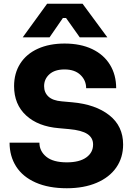

<svg xmlns="http://www.w3.org/2000/svg" viewBox="-20 -984 707 1023"><path d="M31 -224H190Q190 -179 226.5 -149Q263 -119 336 -119Q403 -119 439.5 -145Q476 -171 476 -214Q476 -250 445.5 -270Q415 -290 349 -296L294 -301Q183 -310 119 -369Q55 -428 55 -525Q55 -594 88 -645.5Q121 -697 182 -724.5Q243 -752 324 -752Q409 -752 471 -722.5Q533 -693 566 -639Q599 -585 599 -514H439Q439 -556 408.5 -585Q378 -614 324 -614Q272 -614 243.5 -588.5Q215 -563 215 -525Q215 -491 238 -469.5Q261 -448 309 -444L365 -439Q489 -428 562.5 -370Q636 -312 636 -214Q636 -144 599.5 -91.5Q563 -39 495 -10Q427 19 336 19Q239 19 170 -11.5Q101 -42 66 -97Q31 -152 31 -224ZM231 -964H420L552 -785H405L332 -888H315L244 -785H101Z"/></svg>

Font: Sora-SIA
Style: Bold
Weight: 700
Designer: Jonathan Barnbrook, Julián Moncada
Foundry: Barnbrook Fonts
Version: Version 2.000